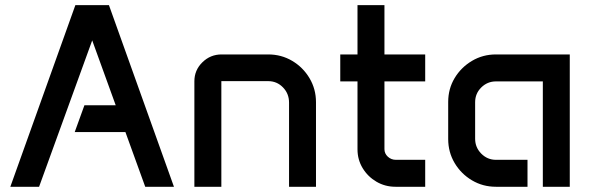

<svg xmlns="http://www.w3.org/2000/svg" viewBox="-20 -714 2257 734"><path d="M268.1 -694.3H396.5L645 0H535.2L459.5 -209H265.6L302.7 -311.5H422.4L332.5 -559.6L129.4 0H19.5Z M723.1 -403.3Q723.1 -445.8 753.7 -475.8Q784.2 -505.9 827.1 -505.9H1005.4Q1055.7 -505.9 1097.2 -481.2Q1138.7 -456.5 1163.3 -415Q1188 -373.5 1188 -323.2V0H1085V-321.8Q1085 -356 1061.8 -379.9Q1038.6 -403.8 1005.4 -403.8H826.2V0H723.1Z M1280.8 -505.9H1346.7V-694.3H1449.7V-505.9H1605.5V-402.8H1449.7V-143.6Q1449.7 -127 1462.6 -115Q1475.6 -103 1493.7 -103H1605.5V0H1492.2Q1452.1 0 1419.2 -19.3Q1386.2 -38.6 1366.5 -71Q1346.7 -103.5 1346.7 -143.1V-402.8H1280.8Z M1693.4 -324.2Q1693.4 -374.5 1718 -415.5Q1742.7 -456.5 1784.2 -481.2Q1825.7 -505.9 1876 -505.9H2158.2V0H2055.2V-402.8H1876Q1843.3 -402.8 1819.8 -379.6Q1796.4 -356.4 1796.4 -323.2V-183.6Q1796.4 -150.4 1819.8 -126.7Q1843.3 -103 1876 -103H1996.6V0H1876Q1825.7 0 1784.2 -24.7Q1742.7 -49.3 1718 -90.8Q1693.4 -132.3 1693.4 -182.6Z"/></svg>

Font: Anta
Style: Regular
Weight: 400
Designer: Sergej Lebedev
Foundry: Sergej Lebedev
Version: Version 1.000; ttfautohint (v1.8.4.7-5d5b)